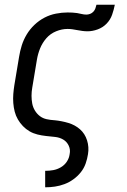

<svg xmlns="http://www.w3.org/2000/svg" viewBox="-20 -581 540 816"><path d="M172 215V145H173Q190 145 206.5 142Q223 139 238.5 130Q254 121 264 106Q274 91 276 74Q280 55 272 38Q264 21 248.5 12Q233 3 214 1Q195 -1 176 -3Q157 -5 139 -9.5Q121 -14 105.5 -23Q90 -32 77.5 -45Q65 -58 56 -73.5Q47 -89 42.5 -106.5Q38 -124 36.5 -143Q35 -162 36.5 -181Q38 -200 41 -219L61 -339Q65 -364 72.5 -388Q80 -412 93.5 -434.5Q107 -457 126.5 -475.5Q146 -494 169 -506Q192 -518 217.5 -523Q243 -528 267 -528Q277 -528 287.5 -527.5Q298 -527 307.5 -525.5Q317 -524 327 -521.5Q337 -519 347 -519Q355 -519 363 -522Q371 -525 377 -531.5Q383 -538 385.5 -545.5Q388 -553 390 -561H468Q464 -540 456.5 -518.5Q449 -497 433 -480.5Q417 -464 395 -456Q373 -448 352 -448Q341 -448 330 -449.5Q319 -451 308.5 -453Q298 -455 288 -456.5Q278 -458 267 -458Q243 -458 218.5 -448Q194 -438 177 -418.5Q160 -399 150.5 -375.5Q141 -352 137 -328L117 -208Q114 -191 114 -174Q114 -157 117 -141Q120 -125 128.5 -111Q137 -97 149.5 -87.5Q162 -78 178 -74.5Q194 -71 211 -70H212Q242 -67 270.5 -58.5Q299 -50 320 -31.5Q341 -13 350 15.5Q359 44 354 74Q351 94 344 114Q337 134 323.5 151Q310 168 292 181Q274 194 254 201.5Q234 209 213.5 212Q193 215 173 215Z"/></svg>

Font: Iosevka Curly Slab
Style: Italic
Weight: 400
Italic angle: -9°
Monospace: yes
Designer: Belleve Invis
Foundry: Belleve Invis
Version: Version 22.1.2; ttfautohint (v1.8.4)